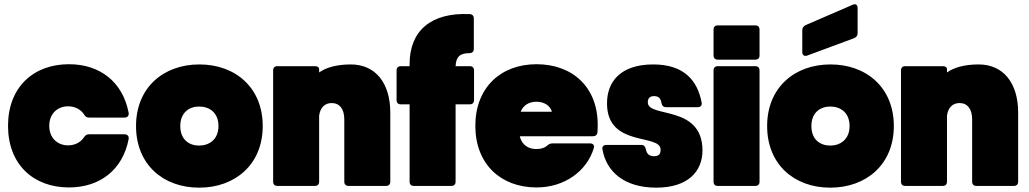

<svg xmlns="http://www.w3.org/2000/svg" viewBox="-20 -857 4741 885"><path d="M298 -561C133 -561 17 -454 17 -277C17 -100 133 7 298 7C441 7 546 -75 573 -216C575 -230 567 -238 554 -238H390C379 -238 373 -233 367 -224C352 -201 325 -187 294 -187C243 -187 207 -223 207 -277C207 -331 243 -367 294 -367C325 -367 352 -353 367 -330C373 -320 379 -315 390 -315H554C567 -315 575 -323 573 -337C546 -479 441 -561 298 -561Z M898 8C1064 8 1191 -99 1191 -276C1191 -453 1065 -560 899 -560C733 -560 607 -453 607 -276C607 -99 732 8 898 8ZM811 -276C811 -338 852 -366 898 -366C945 -366 987 -338 987 -276C987 -214 944 -186 898 -186C851 -186 811 -214 811 -276Z M1239 -532V-20C1239 -7 1246 0 1259 0H1431C1444 0 1451 -7 1451 -20V-324C1456 -361 1477 -382 1509 -382C1545 -382 1567 -355 1567 -307V-20C1567 -7 1574 0 1587 0H1759C1772 0 1779 -7 1779 -20V-338C1779 -474 1711 -560 1597 -560C1528 -560 1480 -544 1451 -523V-538C1451 -547 1444 -552 1431 -552H1259C1246 -552 1239 -545 1239 -532Z M1868 -562V-552H1828C1815 -552 1808 -545 1808 -532V-396C1808 -383 1815 -376 1828 -376H1868V-20C1868 -7 1875 0 1888 0H2060C2073 0 2080 -7 2080 -20V-376H2145C2158 -376 2165 -383 2165 -396V-532C2165 -545 2158 -552 2145 -552H2080C2082 -595 2100 -612 2143 -612C2157 -612 2164 -619 2164 -632V-772C2164 -784 2157 -792 2144 -792C1968 -800 1868 -716 1868 -562Z M2524 -342H2380C2392 -372 2418 -388 2453 -388C2490 -388 2516 -369 2524 -342ZM2171 -277C2171 -101 2288 7 2453 7C2582 7 2685 -68 2717 -174C2721 -187 2714 -196 2700 -196H2526C2516 -196 2509 -192 2501 -185C2491 -176 2476 -170 2452 -170C2420 -170 2386 -185 2376 -229H2713C2725 -229 2733 -235 2734 -248C2735 -260 2735 -274 2735 -283C2735 -455 2619 -561 2453 -561C2288 -561 2171 -453 2171 -277Z M3005 8C3150 8 3218 -66 3218 -164C3217 -376 2966 -312 2966 -385C2966 -403 2974 -414 2995 -414C3016 -414 3026 -403 3029 -382C3031 -370 3038 -363 3050 -363H3196C3209 -363 3217 -371 3214 -385C3195 -485 3134 -560 2991 -560C2839 -560 2777 -479 2778 -379C2779 -176 3025 -243 3025 -167C3025 -149 3019 -137 2995 -137C2973 -137 2961 -147 2957 -169C2954 -182 2948 -189 2936 -189H2775C2762 -189 2754 -181 2757 -168C2775 -66 2857 8 3005 8Z M3269 -532V-20C3269 -7 3276 0 3289 0H3461C3474 0 3481 -7 3481 -20V-532C3481 -545 3474 -552 3461 -552H3289C3276 -552 3269 -545 3269 -532ZM3289 -582H3461C3474 -582 3481 -589 3481 -602V-720C3481 -733 3474 -740 3461 -740H3289C3276 -740 3269 -733 3269 -720V-602C3269 -589 3276 -582 3289 -582Z M3807 8C3973 8 4100 -99 4100 -276C4100 -453 3974 -560 3808 -560C3642 -560 3516 -453 3516 -276C3516 -99 3641 8 3807 8ZM3701 -601 3917 -681C3927 -685 3933 -693 3933 -704V-820C3933 -835 3924 -841 3910 -835L3693 -741C3683 -736 3678 -728 3678 -717V-617C3678 -603 3687 -596 3701 -601ZM3720 -276C3720 -338 3761 -366 3807 -366C3854 -366 3896 -338 3896 -276C3896 -214 3853 -186 3807 -186C3760 -186 3720 -214 3720 -276Z M4133 -532V-20C4133 -7 4140 0 4153 0H4325C4338 0 4345 -7 4345 -20V-324C4350 -361 4371 -382 4403 -382C4439 -382 4461 -355 4461 -307V-20C4461 -7 4468 0 4481 0H4653C4666 0 4673 -7 4673 -20V-338C4673 -474 4605 -560 4491 -560C4422 -560 4374 -544 4345 -523V-538C4345 -547 4338 -552 4325 -552H4153C4140 -552 4133 -545 4133 -532Z"/></svg>

Font: Malmofest Black-Rounded
Style: Regular
Weight: 800
Designer: Jonny Pinhorn (Poppins), Kolossal
Version: Version 1.004;Glyphs 3.1.2 (3151)